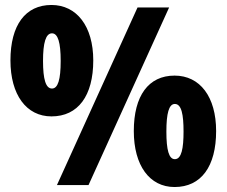

<svg xmlns="http://www.w3.org/2000/svg" viewBox="-20 -744 912 772"><path d="M187 -724C82 -724 22 -643 22 -501C22 -363 86 -276 187 -276C294 -276 355 -359 355 -501C355 -639 288 -724 187 -724ZM660 -714H533L209 0H336ZM189 -610C213 -610 224 -573 224 -499C224 -424 213 -388 189 -388C164 -388 153 -425 153 -499C153 -572 164 -610 189 -610ZM682 -440C577 -440 518 -359 518 -217C518 -79 581 8 682 8C789 8 849 -75 849 -217C849 -355 784 -440 682 -440ZM683 -326C710 -326 718 -283 718 -215C718 -148 710 -104 683 -104C659 -104 649 -141 649 -215C649 -288 659 -326 683 -326Z"/></svg>

Font: Noto Sans Thai Looped Condensed Black
Style: Regular
Weight: 900
Width: 3
Designer: Sasikarn Vongin, Ben Mitchell
Foundry: The Fontpad Ltd
Version: Version 1.001